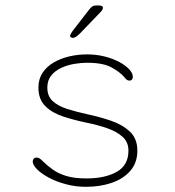

<svg xmlns="http://www.w3.org/2000/svg" viewBox="-20 -692 659 722"><path d="M303.5 10.5Q264 10.5 227.8 0.8Q191.5 -9 163.5 -24Q135.5 -39 119.2 -55.5Q103 -72 103 -85Q103 -91 106.8 -95.2Q110.5 -99.5 117 -99.5Q124.5 -99.5 130 -95.5Q135.5 -91.5 144.5 -82.5Q160 -67.5 179.8 -53.5Q199.5 -39.5 229.5 -30.2Q259.5 -21 305 -21Q375 -21 419 -45.8Q463 -70.5 463 -125.5Q463 -158 440.5 -178Q418 -198 381.2 -210.5Q344.5 -223 301.5 -231.5Q258.5 -240.5 217.8 -253.8Q177 -267 150.8 -292.5Q124.5 -318 124.5 -362.5Q124.5 -395 140.2 -418.5Q156 -442 182.2 -457.2Q208.5 -472.5 241 -480Q273.5 -487.5 307 -487.5Q342.5 -487.5 373.8 -479.5Q405 -471.5 428.8 -458.8Q452.5 -446 466 -431.2Q479.5 -416.5 479.5 -403Q479.5 -397 476.2 -393Q473 -389 467 -389Q460.5 -389 456.5 -392.2Q452.5 -395.5 445.5 -404Q432 -420 400.2 -438Q368.5 -456 307 -456Q285.5 -456 259.8 -451.8Q234 -447.5 210.8 -437Q187.5 -426.5 172.8 -408.2Q158 -390 158 -362.5Q158 -330.5 178 -312Q198 -293.5 232.2 -282.5Q266.5 -271.5 310 -262Q355 -252.5 398 -237.8Q441 -223 468.8 -196.8Q496.5 -170.5 496.5 -125.5Q496.5 -80 470.2 -49.8Q444 -19.5 400.2 -4.5Q356.5 10.5 303.5 10.5ZM253.5 -549.5Q251.5 -549.5 247.5 -551.2Q243.5 -553 243.5 -557Q243.5 -563 258 -582L314.5 -655Q321.5 -664 327.2 -667.8Q333 -671.5 344 -671.5H352Q358 -671.5 362.5 -669.5Q367 -667.5 367 -663Q367 -655.5 358 -646.5L281.5 -567Q273.5 -559 266.5 -554.2Q259.5 -549.5 253.5 -549.5Z"/></svg>

Font: Sono ExtraLight Monospace ExtraLight
Style: Regular
Weight: 250
Version: Version 2.112